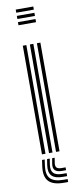

<svg xmlns="http://www.w3.org/2000/svg" viewBox="-106 -836 440 1044"><g transform="rotate(-10 114.0 -313.5)"><path d="M63.2 -782.8V-800H160.2V-782.8ZM63.2 -713.5V-730.8H160.2V-713.5ZM63.2 -748V-765.2H160.2V-748ZM144.8 0V-600H164V0ZM67 0V-600H86.5V0ZM106 0V-600H125.2V0ZM76.8 30 72 64.2Q65.2 112 86 134.2Q106.8 156.5 159 156.5H181.2V172.8H159Q98.5 172.8 74 146.5Q49.5 120.2 57.2 64.2L62.2 30ZM131.8 30 127.2 59Q124.8 75.8 132.2 83.8Q139.8 91.8 159 91.8H181.2V107.5H159Q131.2 107.5 120 95.5Q108.8 83.5 113 59L118 30ZM104.8 30 99.8 61.8Q95 94 109 108.9Q123 123.8 159 123.8H181.2V140.2H159Q114.5 140.2 96.8 121.1Q79 102 85 61.8L90 30Z"/></g></svg>

Font: Big Shoulders Inline Text Thin SemiBold
Style: Regular
Weight: 600
Version: Version 2.002